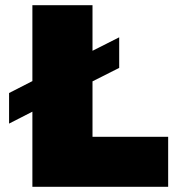

<svg xmlns="http://www.w3.org/2000/svg" viewBox="-20 -721 678 741"><path d="M337 -193H629V0H105V-290L15 -244V-362L105 -408V-701H337V-525L440 -577V-459L337 -407Z"/></svg>

Font: Argentum Sans Black
Style: Regular
Weight: 900
Designer: Julieta Ulanovsky (Modified by Cristiano Sobral)
Foundry: Julieta Ulanovsky
Version: Version 1.000; ttfautohint (v1.5.65-e2d9)